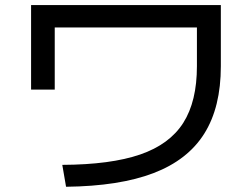

<svg xmlns="http://www.w3.org/2000/svg" viewBox="-20 -712 978 745"><path d="M744.1 -455.1V-605.5H192.4V-364.3H100.6V-692.4H836.9V-455.1Q836.9 -295.9 772.7 -193.6Q708.5 -91.3 576.2 -40.5Q443.8 10.3 236.3 12.7L221.7 -72.3Q409.7 -73.2 523.9 -112.5Q638.2 -151.9 691.2 -235.4Q744.1 -318.8 744.1 -455.1Z"/></svg>

Font: Pretendard Medium
Style: Regular
Weight: 500
Designer: Base glyphs from Inter by Rasmus Andersson; Hangeul glyphs from Noto Sans CJK(Source Han Sans) by Jang Soo-young and Kan
Foundry: Kil Hyung-jin
Version: Version 1.309